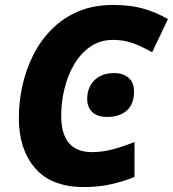

<svg xmlns="http://www.w3.org/2000/svg" viewBox="-20 -745 698 775"><path d="M319 10Q187 10 121.5 -66.5Q56 -143 56 -269Q56 -332 70 -397Q84 -462 113 -520.5Q142 -579 187.5 -625.5Q233 -672 295 -698.5Q357 -725 436 -725Q506 -725 557.5 -710.5Q609 -696 658 -668L594 -534Q554 -557 517 -570.5Q480 -584 436 -584Q384 -584 344.5 -556.5Q305 -529 279 -484.5Q253 -440 240 -386Q227 -332 227 -278Q227 -131 351 -131Q393 -131 434.5 -142Q476 -153 523 -172V-31Q483 -14 431.5 -2Q380 10 319 10ZM413 -273Q372 -273 352 -293Q332 -313 332 -345Q332 -392 361 -421Q390 -450 441 -450Q477 -450 499 -431Q521 -412 521 -376Q521 -324 491.5 -298.5Q462 -273 413 -273Z"/></svg>

Font: Noto Sans ExtraBold
Style: Italic
Weight: 800
Italic angle: -12°
Designer: Monotype Design Team
Foundry: Monotype Imaging Inc.
Version: Version 2.013; ttfautohint (v1.8.4.7-5d5b)